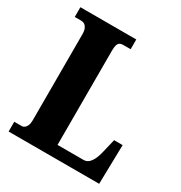

<svg xmlns="http://www.w3.org/2000/svg" viewBox="-168 -834 900 955"><g transform="rotate(30 282.0 -357.0)"><path d="M18 0V-56H62Q69 -56 76.5 -61.5Q84 -67 89 -78.5Q94 -90 94 -109V-602Q94 -623 88.5 -635Q83 -647 74.5 -652.5Q66 -658 55 -658H18V-714H339V-658H298Q283 -658 275.5 -652.5Q268 -647 265 -635.5Q262 -624 262 -605V-64H411Q426 -64 437.5 -72.5Q449 -81 459 -100Q469 -119 476 -150L494 -225H543L538 0Z"/></g></svg>

Font: Noto Serif Khmer ExtraCondensed Black
Style: Regular
Weight: 900
Width: 2
Designer: Danh Hong and the Monotype Design Team
Foundry: Monotype Imaging Inc.
Version: Version 2.004